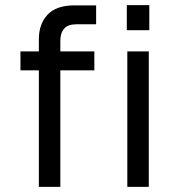

<svg xmlns="http://www.w3.org/2000/svg" viewBox="-20 -731 682 751"><path d="M132 0V-456H60V-530H132V-578Q132 -637 166 -673.5Q200 -710 272 -710H356V-636H278Q246 -636 231 -619Q216 -602 216 -572V-530H349V-456H216V0ZM478 0V-530H562V0ZM476 -613V-711H564V-613Z"/></svg>

Font: Geist
Style: Regular
Weight: 400
Designer: Basement.studio, Andrés Briganti, Mateo Zaragoza
Foundry: Basement.studio, Vercel, Andrés Briganti, Guido Ferreyra, Mateo Zaragoza
Version: Version 1.401